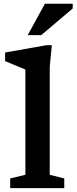

<svg xmlns="http://www.w3.org/2000/svg" viewBox="-20 -978 398 998"><path d="M238.5 -69.5 314 -50.5V0H33V-50.5L112 -69.5V-616.5Q105.5 -619.5 87.8 -626.8Q70 -634 48 -643Q26 -652 6.5 -660.5V-705L220.5 -743H249.5L238.5 -630.5ZM124 -795.5 213.5 -958.5H358V-934L194.5 -795.5Z"/></svg>

Font: Newsreader Caption Medium
Style: Regular
Weight: 500
Designer: Hugues Gentile
Foundry: Production Type
Version: Version 1.001